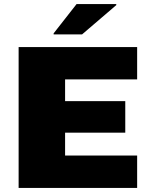

<svg xmlns="http://www.w3.org/2000/svg" viewBox="-20 -918 750 938"><path d="M71 0V-688H650V-530H298V-424H592V-270H298V-158H650V0ZM242 -750V-755L354 -898H548V-893L381 -750Z"/></svg>

Font: Saira Expanded ExtraBold
Style: Regular
Weight: 800
Width: 7
Designer: Hector Gatti with collaboration of the Omnibus-Type team
Foundry: Omnibus-Type
Version: Version 1.101